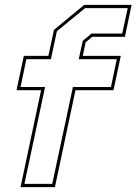

<svg xmlns="http://www.w3.org/2000/svg" viewBox="-20 -770 562 790"><path d="M64.5 0 149 -399H48L78 -540H179L202 -647L326.5 -750H521.5L494 -618.5H359.5L332.5 -596L320.5 -540H477L447 -399H290.5L206 0ZM80.5 -13.5H195L280 -412H436.5L460.5 -526.5H304L320.5 -602L356.5 -632H483L505.5 -736.5H330L214 -641.5L189.5 -526.5H88.5L64.5 -412H165.5Z"/></svg>

Font: Tourney Thin Thin
Style: Italic
Weight: 250
Italic angle: -12°
Version: Version 1.015